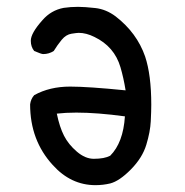

<svg xmlns="http://www.w3.org/2000/svg" viewBox="-20 -550 540 561"><path d="M259 -9Q187 -9 134 -68Q68 -140 68 -245Q70 -261 80 -272Q125 -297 185 -297Q237 -297 347 -286Q341 -323 332 -353.5Q323 -384 304 -406Q285 -428 256 -442Q232 -454 210 -454Q205 -454 189 -451.5Q173 -449 160.5 -434Q148 -419 137 -401Q123 -392 106 -392Q101 -392 80 -401Q70 -413 70 -431Q70 -453 104 -491Q129 -520 166 -527Q186 -530 208 -530Q227 -530 258.5 -526.5Q290 -523 318 -502Q380 -454 404 -385Q422 -331 422 -244Q422 -226 420.5 -195.5Q419 -165 407.5 -127Q396 -89 362.5 -55Q329 -21 302 -14Q281 -9 259 -9ZM254 -86Q285 -86 302 -95Q340 -133 345 -210Q264 -221 203 -221Q172 -221 146 -218Q154 -179 167 -153.5Q180 -128 204.5 -107Q229 -86 254 -86Z"/></svg>

Font: Xiaolai SC
Style: Regular
Weight: 400
Designer: Nozomi Seto 瀬戸のぞみ
Version: Version 3.11;December 4, 2020;FontCreator 13.0.0.2613 64-bit